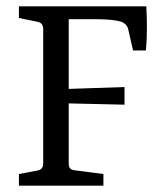

<svg xmlns="http://www.w3.org/2000/svg" viewBox="-20 -589 511 609"><path d="M198 -261V-69Q198 -51 216 -49L308 -37V0H40V-37L98 -48Q117 -51 117 -70V-497Q117 -517 98 -520L40 -532V-569H444Q446 -535 446 -501Q446 -467 443 -429H402L386 -499Q381 -514 365 -520Q352 -524 332 -526Q312 -528 289 -528H198V-307L375 -313V-257Z"/></svg>

Font: Yrsa
Style: Regular
Weight: 400
Designer: Anna Giedrys (Yrsa+Rasa design), David Brezina (Yrsa art-direction, Rasa art-direction, design)
Foundry: Rosetta Type Foundry
Version: Version 2.004